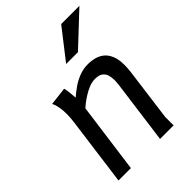

<svg xmlns="http://www.w3.org/2000/svg" viewBox="-214 -832 931 931"><g transform="rotate(-45 252.0 -366.5)"><path d="M167 -501Q170 -493 172.5 -472.5Q175 -452 176 -431Q196 -448 220 -465Q244 -482 272.5 -493Q301 -504 332 -504Q357 -504 379 -498Q401 -492 418 -478Q435 -464 445.5 -439Q456 -414 456 -375Q456 -354 453 -330L417 -57V0H324L365 -306Q367 -318 368.5 -331.5Q370 -345 370 -357Q370 -377 365 -393Q360 -409 346.5 -419Q333 -429 307 -429Q286 -429 265 -420.5Q244 -412 225 -400Q206 -388 192.5 -377.5Q179 -367 173 -361L124 0H39L86 -351Q88 -365 89 -378.5Q90 -392 90 -404Q90 -431 86.5 -450Q83 -469 79 -479Q75 -489 74 -490ZM379 -733H504L340 -579H259Z"/></g></svg>

Font: Rosario Medium
Style: Italic
Weight: 500
Italic angle: -8.05°
Version: Version 1.201